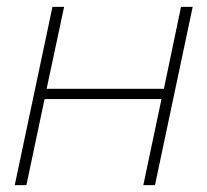

<svg xmlns="http://www.w3.org/2000/svg" viewBox="-20 -540 605 560"><path d="M23 0 133 -520H167L116 -281H458L508 -520H542L432 0H398L451 -251H110L57 0Z"/></svg>

Font: Raleway ExtraLight
Style: Italic
Weight: 200
Italic angle: -12°
Designer: Matt McInerney, Pablo Impallari, Rodrigo Fuenzalida
Foundry: Matt McInerney, Pablo Impallari, Rodrigo Fuenzalida
Version: Version 4.026